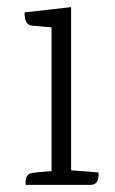

<svg xmlns="http://www.w3.org/2000/svg" viewBox="-20 -520 323 540"><path d="M234 0H52V-7Q52 -27 65 -32Q72 -35 125 -39V-443L69 -448Q49 -450 49 -485L180 -500V-41L257 -35Q260 0 234 0Z"/></svg>

Font: Karma Light
Style: Regular
Weight: 300
Designer: Joana Correia
Foundry: Indian Type Foundry
Version: Version 1.202;PS 1.0;hotconv 1.0.78;makeotf.lib2.5.61930; tt